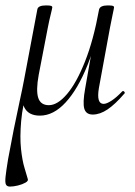

<svg xmlns="http://www.w3.org/2000/svg" viewBox="-36 -414 499 709"><path d="M111.2 13Q68.4 13 53.3 -18.3Q38.2 -49.6 52.8 -119L101.8 -378.8Q104 -394 133.8 -394Q149 -394 153.1 -392.2Q157.2 -390.4 157.2 -387.6Q157.2 -384.4 151.4 -361.2Q145.6 -338 140.6 -312L107 -138Q96.4 -80.4 105.1 -53Q113.8 -25.6 144.4 -25.6Q176.6 -25.6 211.6 -66.8Q246.6 -108 278 -187.1Q309.4 -266.2 329.8 -378.8L342.2 -377.8Q322.4 -261.4 287 -173.2Q251.6 -85 206.6 -36Q161.6 13 111.2 13ZM0.8 275Q-10.2 275 -14 267.5Q-17.8 260 -15.5 238.5Q-13.2 217 -6.2 174Q3.4 121 14.6 65Q25.8 9 36.4 -39.5Q47 -88 52.8 -119L69.6 -103Q47.2 -26 42.1 33.5Q37 93 41.6 136Q46.2 179 54.6 206.3Q63 233.6 66.6 247Q69.4 254 57.9 260.5Q46.4 267 30.1 271Q13.8 275 0.8 275ZM306.6 9Q281.6 9 275.3 -12.7Q269 -34.4 278.4 -86.6L329.8 -378.8Q333.6 -394 361.8 -394Q377 -394 381.1 -392.2Q385.2 -390.4 385.2 -387.6Q385.2 -384.4 380.1 -361.2Q375 -338 370.2 -312L329.2 -89Q319.4 -30.4 346.6 -30.4Q357.4 -30.4 375.5 -42Q393.6 -53.6 414.8 -76Q418.8 -80 422.8 -75.5Q426.8 -71 422.8 -67.8Q389.2 -28.8 361.1 -9.9Q333 9 306.6 9Z"/></svg>

Font: Cormorant Light
Style: Italic
Weight: 300
Italic angle: -10°
Designer: Christian Thalmann (Catharsis Fonts)
Foundry: Catharsis Fonts
Version: Version 4.000